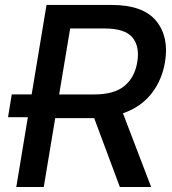

<svg xmlns="http://www.w3.org/2000/svg" viewBox="-20 -747 687 767"><path d="M45.1 0 91.3 -278.8H12.1L27 -370H106.5L165.8 -727.3H425.1Q551.5 -727.3 603.7 -663.7Q655.9 -600.1 639.2 -499.3Q627.1 -426.5 584.9 -372.9Q542.6 -319.2 471.2 -294.4L583.8 0H458.8L356.2 -275.2Q353 -275.2 349.4 -275.2H200.6L154.8 0ZM216.3 -369.7H355.8Q436.4 -369.7 477.5 -403.9Q518.5 -438.2 528.4 -499.3Q538.7 -561.8 508.9 -597.5Q479 -633.2 398.1 -633.2H260.3Z"/></svg>

Font: Inter UI Medium
Style: Italic
Weight: 500
Italic angle: 9.39999°
Designer: Rasmus Andersson
Foundry: rsms
Version: 3.2;8d6f07862